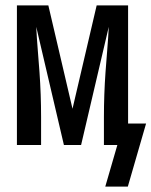

<svg xmlns="http://www.w3.org/2000/svg" viewBox="-20 -540 564 715"><path d="M456 155H372L417 0H367V-104Q367 -146 368.5 -188Q370 -230 373 -272Q376 -314 379.5 -356Q383 -398 385 -440L282 0H218L115 -440Q117 -398 120.5 -356Q124 -314 127 -272Q130 -230 131.5 -188Q133 -146 133 -104V0H43V-520H160L250 -135L340 -520H457V-80H524Z"/></svg>

Font: Iosevka Bendy Medium
Style: Regular
Weight: 500
Monospace: yes
Designer: Belleve Invis
Foundry: Belleve Invis
Version: Version 30.1.2